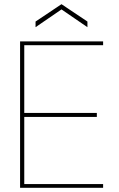

<svg xmlns="http://www.w3.org/2000/svg" viewBox="-20 -898 571 918"><path d="M76 0V-700H473V-682H96V-358H443V-339H96V-18H473V0ZM150 -768V-795L274 -878L398 -795V-768L274 -853Z"/></svg>

Font: DM Sans 20pt Thin
Style: Regular
Weight: 250
Version: Version 4.004;gftools[0.9.30]